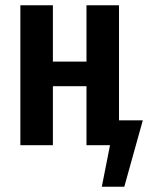

<svg xmlns="http://www.w3.org/2000/svg" viewBox="-20 -549 560 726"><path d="M520 -94 450 157H365L396 0H307V-223H180V0H57V-529H180V-316H307V-529H430V-94Z"/></svg>

Font: Fira Sans Compressed Medium
Style: Regular
Weight: 500
Width: 1
Designer: bBox Type GmbH & Carrois Corporate GbR & Edenspiekermann AG
Foundry: bBox Type GmbH & Carrois Corporate GbR & Edenspiekermann AG
Version: Version 4.301